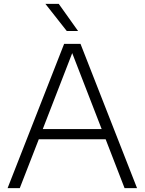

<svg xmlns="http://www.w3.org/2000/svg" viewBox="-20 -965 742 985"><path d="M19 0 309 -740H393L683 0H619L522 -250.5H179L81.5 0ZM199.5 -303H501.5L350.5 -692.5ZM322.5 -806 213 -945H281.5L380.5 -806Z"/></svg>

Font: Encode Sans SemiExpanded SemiExpanded Light
Style: Regular
Weight: 300
Width: 6
Designer: Multiple Designers
Foundry: Impallari Type
Version: Version 3.000; ttfautohint (v1.8.3) -l 8 -r 50 -G 200 -x 14 